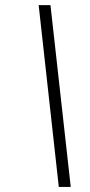

<svg xmlns="http://www.w3.org/2000/svg" viewBox="-20 -734 353 754"><path d="M257.8 0H210.9L131.8 -713.9H178.2Z"/></svg>

Font: Open Sans Hebrew Condensed Light
Style: Italic
Weight: 300
Width: 3
Italic angle: -12°
Foundry: Ascender Corporation, Yanek Iontef
Version: Version 2.001;PS 002.001;hotconv 1.0.70;makeotf.lib2.5.58329